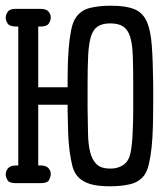

<svg xmlns="http://www.w3.org/2000/svg" viewBox="-20 -642 565 673"><path d="M0 -30Q0 -42 8 -52Q16 -62 37 -62H44V-549H37Q13 -549 6.5 -560Q0 -571 0 -580Q0 -590 7 -600.5Q14 -611 35 -611H122Q142 -611 150 -601.5Q158 -592 158 -581Q158 -570 151 -559.5Q144 -549 122 -549H114V-336H217V-358Q217 -373 217.5 -403.5Q218 -434 220.5 -468.5Q223 -503 229 -534.5Q235 -566 247 -582Q265 -607 296.5 -614.5Q328 -622 369 -622Q421 -622 450.5 -610Q480 -598 494 -567.5Q508 -537 512 -483.5Q516 -430 517 -347V-285Q517 -241 516 -200.5Q515 -160 511.5 -126.5Q508 -93 502 -67.5Q496 -42 486 -28Q468 -4 437 3.5Q406 11 365 11Q322 11 296 3Q270 -5 255 -20.5Q240 -36 234 -59Q228 -82 224 -112Q219 -154 218.5 -193Q218 -232 217 -253V-275H114V-62H122Q142 -62 150 -52.5Q158 -43 158 -32Q158 -24 152.5 -12Q147 0 123 0H35Q12 0 6 -11Q0 -22 0 -30ZM287 -264Q288 -216 288.5 -176.5Q289 -137 296 -109Q303 -81 319 -66Q335 -51 367 -51Q388 -51 405 -59.5Q422 -68 430 -84Q436 -95 439.5 -117Q443 -139 444.5 -165Q446 -191 446.5 -217.5Q447 -244 447 -264V-348Q447 -406 445.5 -446.5Q444 -487 436.5 -512Q429 -537 412.5 -548.5Q396 -560 367 -560Q338 -560 322 -549Q306 -538 298.5 -513Q291 -488 289 -447Q287 -406 287 -346Z"/></svg>

Font: CMU Typewriter Custom
Style: Regular
Weight: 500
Monospace: yes
Version: Version 0.7.0